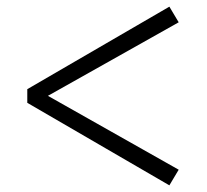

<svg xmlns="http://www.w3.org/2000/svg" viewBox="-20 -650 621 577"><path d="M517 -583 489 -630 62 -382V-341L489 -93L517 -140L124 -362Z"/></svg>

Font: Noto Serif SC Medium
Style: Regular
Weight: 500
Designer: Ryoko NISHIZUKA 西塚涼子 (kana & ideographs); Frank Grießhammer (Latin, Greek & Cyrillic); Wenlong ZHANG 张文龙 (bopomofo); San
Foundry: Adobe Systems Incorporated
Version: Version 1.001;PS 1.001;hotconv 16.6.54;makeotf.lib2.5.65590